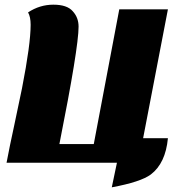

<svg xmlns="http://www.w3.org/2000/svg" viewBox="-20 -698 767 821"><path d="M698 -658H490L381 -82H234Q316 -494 316 -584Q316 -623 291 -650Q267 -678 208 -678Q150 -678 100 -645Q111 -626 111 -592Q111 -509 74 -320L40 -158Q22 -76 8 -2H480L458 103Q582 80 625 48Q688 0 698 -107H592Z"/></svg>

Font: Sansita One
Style: Regular
Weight: 400
Designer: Pablo Cosgaya
Foundry: Omnibus-Type
Version: Version 1.001